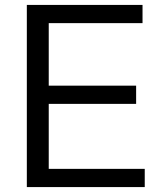

<svg xmlns="http://www.w3.org/2000/svg" viewBox="-20 -760 656 780"><path d="M89 -740H559V-666H178V-412H533V-338H178V-74H568V0H89Z"/></svg>

Font: EncodeSans
Style: Regular
Weight: 400
Designer: Pablo Impallari, Andres Torresi
Foundry: Pablo Impallari, Andres Torresi
Version: Version 1.000; ttfautohint (v1.4.1)